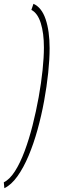

<svg xmlns="http://www.w3.org/2000/svg" viewBox="-79 -770 327 1010"><path d="M182 -516Q182 -458 174.5 -386.5Q167 -315 153 -238.5Q139 -162 118.5 -88Q98 -14 71.5 49Q45 112 13 157Q-19 202 -56 220L-59 189Q-28 174 -0.5 131Q27 88 50.5 25Q74 -38 92.5 -111Q111 -184 124.5 -259Q138 -334 145 -401.5Q152 -469 152 -520Q152 -596 135.5 -648.5Q119 -701 86 -718L97 -750Q140 -731 161 -669Q182 -607 182 -516Z"/></svg>

Font: Georama SemiCondensed ExtraLight
Style: Italic
Weight: 200
Width: 4
Italic angle: -9°
Designer: Jean-Baptiste Levee
Foundry: Production Type
Version: Version 1.000